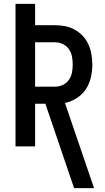

<svg xmlns="http://www.w3.org/2000/svg" viewBox="-20 -755 540 990"><path d="M362 215 214 -220H161V0H60V-735H161V-625H263Q290 -625 316 -620Q342 -615 365.5 -602Q389 -589 407 -569.5Q425 -550 436 -525.5Q447 -501 451.5 -475Q456 -449 456 -422Q456 -389 448.5 -356Q441 -323 423 -295.5Q405 -268 376.5 -249.5Q348 -231 315 -224L465 215ZM161 -308H263Q284 -308 303.5 -317Q323 -326 335 -343Q347 -360 351 -380.5Q355 -401 355 -422Q355 -443 351 -464Q347 -485 335 -502Q323 -519 303.5 -528Q284 -537 263 -537H161Z"/></svg>

Font: Iosevka SS04 Semibold
Style: Regular
Weight: 600
Monospace: yes
Designer: Belleve Invis
Foundry: Belleve Invis
Version: Version 19.0.0; ttfautohint (v1.8.4)